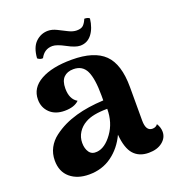

<svg xmlns="http://www.w3.org/2000/svg" viewBox="-130 -799 827 911"><g transform="rotate(-20 284.0 -344.0)"><path d="M466.8 9.8Q418.5 9.8 391.1 -20.8Q363.8 -51.3 357.9 -121.1Q330.1 -61.5 281 -25.9Q231.9 9.8 166 9.8Q106.9 9.8 70.6 -21Q34.2 -51.8 34.2 -107.9Q34.2 -142.6 49.3 -171.1Q64.5 -199.7 91.1 -219.7Q117.7 -239.7 146.2 -253.4Q174.8 -267.1 209 -276.9Q268.6 -293.9 348.1 -297.9V-323.2Q348.1 -407.2 329.6 -446.5Q311 -485.8 265.1 -485.8Q233.9 -485.8 216.1 -468Q198.2 -450.2 198.2 -412.1Q198.2 -357.9 232.9 -337.9Q209 -314 160.2 -314Q112.8 -314 85.4 -340.6Q58.1 -367.2 58.1 -407.2Q58.1 -466.3 115.7 -498.5Q173.3 -530.8 272.9 -530.8Q385.7 -530.8 437.3 -480.2Q488.8 -429.7 488.8 -314V-145Q488.8 -91.8 522 -91.8Q539.6 -91.8 548.8 -105Q562 -84 562 -62Q562 -31.7 535.9 -11Q509.8 9.8 466.8 9.8ZM121.1 -592.8Q125 -647.5 151.6 -672.9Q178.2 -698.2 213.9 -698.2Q234.4 -698.2 257.1 -687Q279.8 -675.8 302.2 -664.3Q324.7 -652.8 344.2 -652.8Q366.7 -652.8 377.2 -662.8Q387.7 -672.9 396 -692.9Q414.1 -692.9 421.9 -685.1Q416 -636.7 393.6 -607.9Q371.1 -579.1 335 -579.1Q311.5 -579.1 271 -601.1Q230.5 -623 209 -623Q168 -623 147.9 -584Q133.8 -582 121.1 -592.8ZM237.8 -79.1Q278.8 -83 315.4 -133.8Q352.1 -184.6 352.1 -253.9Q277.8 -253.9 240.2 -231.9Q214.8 -217.8 200 -194.3Q185.1 -170.9 185.1 -142.1Q185.1 -113.3 198.2 -94.7Q211.4 -76.2 237.8 -79.1Z"/></g></svg>

Font: Arima
Style: Bold
Weight: 700
Designer: Joana Correia and Natanael Gama
Foundry: NDISCOVER
Version: Version 1.100;Glyphs 3.1.2 (3151)